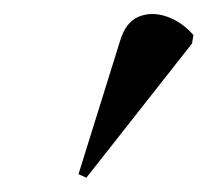

<svg xmlns="http://www.w3.org/2000/svg" viewBox="-20 -746 291 269"><path d="M101 -497 90 -502 148 -688Q156 -715 174 -722.5Q192 -730 213 -723Q234 -716 251 -697L249 -685Z"/></svg>

Font: Noto Serif Display SemiCondensed Medium
Style: Italic
Weight: 500
Width: 4
Italic angle: -12°
Designer: Monotype Design Team
Foundry: Monotype Imaging Inc.
Version: Version 2.009